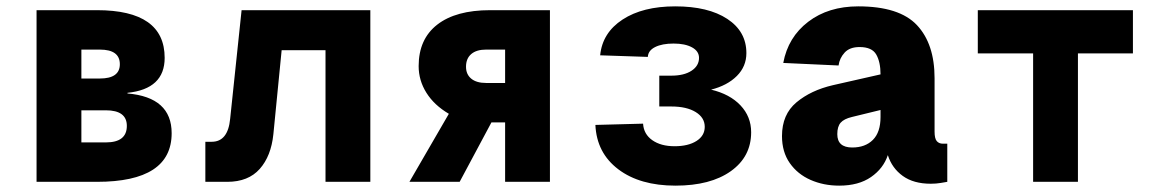

<svg xmlns="http://www.w3.org/2000/svg" viewBox="-20 -572 3640 604"><path d="M95 0V-540H285Q498 -540 498 -390Q498 -292 381 -280V-278Q520 -266 520 -153Q520 0 285 0ZM236 -325H294Q357 -325 357 -370Q357 -416 294 -416H236ZM236 -124H313Q379 -124 379 -176Q379 -225 313 -225H236Z M626 0V-126H646Q697 -126 704 -198L740 -540H1145V0H1004V-414H866L840 -150Q833 -81 797 -40.5Q761 0 695 0Z M1268 0 1392 -214Q1346 -241 1321.5 -280Q1297 -319 1297 -364Q1297 -449 1355.5 -494.5Q1414 -540 1522 -540H1710V0H1569V-187H1526L1426 0ZM1509 -311H1569V-416H1509Q1479 -416 1462.5 -402Q1446 -388 1446 -362Q1446 -338 1462.5 -324.5Q1479 -311 1509 -311Z M2105 12Q1993 12 1925 -39.5Q1857 -91 1853 -179L2003 -183Q2005 -150 2032 -131Q2059 -112 2102 -112Q2145 -112 2171 -128.5Q2197 -145 2197 -173Q2197 -202 2168.5 -219.5Q2140 -237 2092 -237H2054V-334H2092Q2132 -334 2155.5 -349.5Q2179 -365 2179 -390Q2179 -411 2157 -423Q2135 -435 2099 -435Q2063 -435 2041 -424Q2019 -413 2018 -393L1868 -398Q1875 -469 1938.5 -510.5Q2002 -552 2104 -552Q2208 -552 2268 -512.5Q2328 -473 2328 -405Q2328 -363 2298 -333Q2268 -303 2217 -290Q2276 -276 2309.5 -240.5Q2343 -205 2343 -156Q2343 -79 2279 -33.5Q2215 12 2105 12Z M2620 12Q2571 12 2530 -6Q2489 -24 2464.5 -59Q2440 -94 2440 -144Q2440 -212 2485.5 -250Q2531 -288 2600 -304L2750 -338Q2750 -377 2736.5 -400.5Q2723 -424 2684 -424Q2653 -424 2637 -406.5Q2621 -389 2618 -366L2444 -374Q2459 -455 2522.5 -503.5Q2586 -552 2680 -552Q2809 -552 2864.5 -493Q2920 -434 2920 -326V-158Q2920 -136 2927 -128Q2934 -120 2946 -120H2960V0Q2954 1 2939.5 3.5Q2925 6 2908 6Q2854 6 2820 -18.5Q2786 -43 2773 -84Q2759 -42 2720 -15Q2681 12 2620 12ZM2661 -108Q2702 -108 2726 -132Q2750 -156 2750 -204V-226L2660 -204Q2635 -198 2624.5 -186Q2614 -174 2614 -150Q2614 -108 2661 -108Z M3230 0V-404H3056V-540H3544V-404H3371V0Z"/></svg>

Font: Geist Mono Black
Style: Regular
Weight: 900
Monospace: yes
Designer: Basement.studio, Andrés Briganti, Mateo Zaragoza
Foundry: Basement.studio, Vercel, Andrés Briganti, Guido Ferreyra, Mateo Zaragoza
Version: Version 1.500; ttfautohint (v1.8.4.7-5d5b)